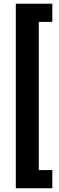

<svg xmlns="http://www.w3.org/2000/svg" viewBox="-20 -843 314 1025"><path d="M259.3 -726.1H187V64.9H259.3V162.1H64.5V-823.2H259.3Z"/></svg>

Font: Robert Sans
Style: Bold
Weight: 700
Designer: Christian Robertson (extended by Adam Twardoch)
Foundry: Google
Version: Version 12.135;April 2, 2019;FontCreator 11.5.0.2425 64-bit;